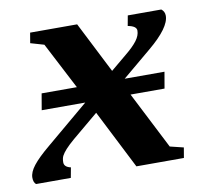

<svg xmlns="http://www.w3.org/2000/svg" viewBox="-71 -523 630 587"><g transform="rotate(-10 244.0 -229.5)"><path d="M214.4 -182.6 133.8 -115.2Q116.2 -100.1 106.7 -89.6Q97.2 -79.1 93 -71Q88.9 -63 88.9 -50.8Q88.9 -36.1 109.4 -31.7L103.5 0H-4.4Q-12.2 -6.3 -12.2 -21Q-12.2 -38.1 3.7 -58.3Q19.5 -78.6 54.7 -107.9L187 -219.2H51.8L60.5 -270H169.9L94.7 -415L52.7 -427.2L58.1 -459H204.1L284.7 -300.3L334.5 -341.8Q358.4 -361.3 370.4 -377.2Q382.3 -393.1 382.3 -408.2Q382.3 -422.4 355.5 -427.2L361.3 -459H465.3Q475.6 -451.2 475.6 -438Q475.6 -401.4 408.2 -345.2L318.4 -270H441.9L433.1 -219.2H327.6L418 -42L460 -31.7L454.6 0H307.1Z"/></g></svg>

Font: Liberation Serif
Style: Bold Italic
Weight: 700
Italic angle: -16.333°
Designer: Steve Matteson
Foundry: Ascender Corporation
Version: Version 2.1.5